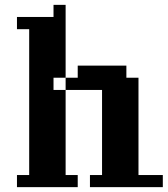

<svg xmlns="http://www.w3.org/2000/svg" viewBox="-20 -770 690 790"><path d="M299.8 -49.8V0H49.8V-49.8H100.1V-649.9H49.8V-700.2H200.2V-750H250V-450.2H299.8V-500H500V-450.2H549.8V-49.8H649.9V0H350.1V-49.8H399.9V-399.9H250V-49.8ZM250 -399.9V-450.2H200.2V-399.9Z"/></svg>

Font: Redaction 50
Style: Bold
Weight: 700
Designer: Jeremy Mickel / Forest Young
Foundry: MCKL
Version: Version 2.001;hotconv 1.0.113;makeotfexe 2.5.65598 DEVELOPME